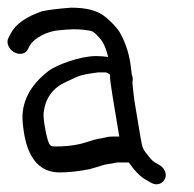

<svg xmlns="http://www.w3.org/2000/svg" viewBox="-41 -479 505 500"><path d="M191 -38.2 191.5 -38.3 209.5 -43.4C223 -47.4 230.4 -50.7 242.6 -52.1C255.9 -53.5 258.8 -56 267.3 -56H294.3C309.9 -34.2 323.7 -18.9 340.6 -9.8L352.6 -2.9C370.1 6.7 384.6 -3.3 389.1 -14.4C393.5 -25.5 388.5 -41.6 372.9 -50.1L360.6 -57.2L360.3 -57.4C359 -58.1 353.4 -62.6 346.4 -71.6C331.3 -90.8 330 -91 325.1 -120.5L309.4 -214.5C307.1 -228.6 305.1 -250.6 303.8 -263.2C303.4 -267.2 307.3 -271.8 301.9 -285.5C301.7 -288.9 301.4 -292.7 300.5 -298C297.3 -332.1 287.9 -364.8 271.8 -393.1C264.6 -405.9 252.2 -418.9 234.8 -433.8C213.5 -452.1 182.9 -459 145 -459H144.5L144.1 -459C110.3 -456.4 85.7 -453.5 68.9 -449.7L68.2 -449.6L67.6 -449.4C27.1 -435.1 -0.7 -416.4 -13.1 -391.6L-18.3 -381.8C-26.5 -367.9 -17.5 -351.4 -5.9 -344C5.6 -336.6 23.9 -335.6 31.4 -350.4L36.5 -360.2C48.7 -381.1 83.2 -397.6 110.8 -400C139.5 -402.7 160 -405 195.3 -398.7C199.2 -398 206.6 -393.8 216.7 -381.6L217.2 -381L217.7 -380.5C226.5 -371.7 234.3 -357 240.6 -330.6C232.6 -332 220.6 -333 209 -333C168.8 -333 107 -310.9 84.7 -293.7C37.3 -256.9 13.8 -212.7 18 -161.5C23.2 -99.8 42.1 -30 114.4 -30C137.4 -30 163 -32.8 191 -38.2ZM268 -133C268.6 -129.6 268.9 -127.8 269.8 -123.5H257.4C248.8 -123.5 242.2 -123.1 236.7 -121.7C218.3 -117.1 212.5 -118.8 185.2 -109L168.3 -104.2C149.3 -99.6 127.3 -97.5 101.2 -97.5C93.2 -97.5 90.5 -99.5 87.8 -103.6C81.2 -113.6 70.3 -169.3 72.7 -186.9C78 -225 97.2 -250.7 131.3 -265.9C138 -269 146.3 -272.8 156.3 -277.4C173.8 -285.6 191 -287 214.6 -290.5H233.3C234.9 -290.5 238.3 -289.8 245.3 -284.8C245.3 -274.2 247.7 -255.1 252.4 -227Z"/></svg>

Font: MewTooHand
Style: BdCondLta
Weight: 400
Designer: Mew Too, Robert Jablonski
Version: Version 0.77